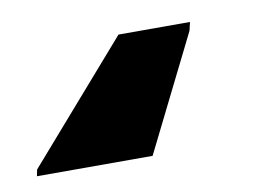

<svg xmlns="http://www.w3.org/2000/svg" viewBox="-118 -80 403 291"><g transform="rotate(-10 83.5 65.0)"><path d="M-81 160H97L185 -17L188 -30H78L-79 150Z"/></g></svg>

Font: Noto Sans SemiCondensed ExtraBold
Style: Italic
Weight: 800
Width: 4
Italic angle: -12°
Designer: Monotype Design Team
Foundry: Monotype Imaging Inc.
Version: Version 2.013